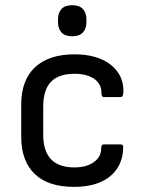

<svg xmlns="http://www.w3.org/2000/svg" viewBox="-20 -710 557 742"><path d="M258.8 -569.8Q231 -569.8 217.5 -584.7Q204.1 -599.6 204.1 -625V-634.8Q204.1 -660.2 217.5 -675Q231 -689.9 258.8 -689.9Q287.1 -689.9 300.5 -675Q314 -660.2 314 -634.8V-625Q314 -599.6 300.5 -584.7Q287.1 -569.8 258.8 -569.8ZM266.1 12.2Q166 12.2 114 -37.8Q62 -87.9 62 -182.1V-306.2Q62 -399.9 115.2 -450Q168.5 -500 268.1 -500Q355 -500 406 -461.2Q457 -422.4 457 -357.9Q457 -335 446.8 -335H380.9Q372.1 -335 372.1 -351.1Q372.1 -385.3 344.2 -405Q316.4 -424.8 268.1 -424.8Q207 -424.8 177 -393.8Q147 -362.8 147 -297.9V-189.9Q147 -63 267.1 -63Q314.5 -63 342.8 -83.5Q371.1 -104 371.1 -136.2Q371.1 -151.9 379.9 -151.9H445.8Q456.1 -151.9 456.1 -143.1Q456.1 -70.8 406.2 -29.3Q356.4 12.2 266.1 12.2Z"/></svg>

Font: Sofia Sans
Style: Regular
Weight: 400
Designer: Botio Nikoltchev, Ani Petrova
Foundry: lettersoup
Version: Version 4.100